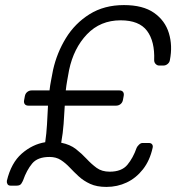

<svg xmlns="http://www.w3.org/2000/svg" viewBox="-20 -731 698 756"><path d="M399 5Q361 5 335 -7Q309 -19 290 -36.5Q271 -54 254.5 -71.5Q238 -89 219.5 -101Q201 -113 175 -113Q128 -113 106.5 -87Q85 -61 71 -21Q69 -16 64 -8Q59 0 45 0H22Q13 0 9.5 -6Q6 -12 7 -19Q24 -90 66 -126.5Q108 -163 158 -171Q163 -205 165 -240Q167 -275 169 -315H92Q82 -315 77.5 -321Q73 -327 75 -337L78 -353Q80 -363 87.5 -369Q95 -375 105 -375H175Q177 -394 181 -414Q185 -434 189 -456Q204 -523 239.5 -581Q275 -639 332.5 -675Q390 -711 468 -711Q543 -711 586.5 -680.5Q630 -650 645 -600.5Q660 -551 649 -495Q648 -486 640.5 -479.5Q633 -473 624 -473H606Q599 -473 593 -479Q587 -485 587 -494Q590 -568 559 -609.5Q528 -651 455 -651Q375 -651 322.5 -596Q270 -541 252 -455Q248 -433 244.5 -413.5Q241 -394 239 -375H450Q460 -375 464.5 -369Q469 -363 467 -353L464 -337Q462 -327 454.5 -321Q447 -315 437 -315H235Q233 -279 230.5 -243.5Q228 -208 221 -169Q256 -162 279 -144Q302 -126 321 -105.5Q340 -85 360.5 -70Q381 -55 412 -55Q459 -55 481.5 -82Q504 -109 518 -149Q520 -154 527 -161Q534 -168 541 -168H566Q575 -168 579 -162.5Q583 -157 581 -149Q570 -99 543 -64.5Q516 -30 479 -12.5Q442 5 399 5Z"/></svg>

Font: Rubik Light Light
Style: Italic
Weight: 300
Italic angle: -12°
Version: Version 2.104